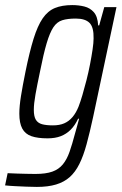

<svg xmlns="http://www.w3.org/2000/svg" viewBox="-58 -538 479 755"><path d="M87 197Q67 197 45 196Q23 195 1.5 194Q-20 193 -38 191L-28 143Q-10 144 8.5 144.5Q27 145 45.5 145.5Q64 146 81 146Q122 146 147.5 137Q173 128 189 108.5Q205 89 215.5 59Q226 29 237 -13Q240 -25 245 -41.5Q250 -58 253 -71H249Q237 -45 220 -28Q203 -11 181 -2.5Q159 6 129 6Q90 6 65.5 -2.5Q41 -11 29.5 -32.5Q18 -54 18 -91Q18 -120 24.5 -160.5Q31 -201 42 -255Q58 -334 74 -385.5Q90 -437 110 -466Q130 -495 158 -506.5Q186 -518 226 -518Q251 -518 273.5 -512.5Q296 -507 311 -490Q326 -473 328 -438H332L352 -510H400L308 -77Q295 -17 282.5 29Q270 75 254 107Q238 139 216 158.5Q194 178 162.5 187.5Q131 197 87 197ZM150 -45Q176 -45 194.5 -53Q213 -61 227 -77.5Q241 -94 251 -119Q258 -137 266 -164Q274 -191 282 -222.5Q290 -254 296 -285Q302 -316 306 -343Q310 -370 310 -387Q311 -431 294 -448Q277 -465 240 -465Q208 -465 187 -458.5Q166 -452 152 -431Q138 -410 125.5 -368Q113 -326 99 -255Q88 -203 81.5 -166.5Q75 -130 75 -106Q75 -80 83 -67Q91 -54 107.5 -49.5Q124 -45 150 -45Z"/></svg>

Font: Saira Condensed Light
Style: Italic
Weight: 300
Width: 3
Italic angle: -12°
Designer: Hector Gatti with collaboration of the Omnibus-Type team
Foundry: Omnibus-Type
Version: Version 1.101